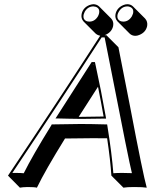

<svg xmlns="http://www.w3.org/2000/svg" viewBox="-20 -824 729 904"><path d="M364.3 -757.8Q370.6 -788.1 401.4 -800.3Q411.1 -803.7 419.9 -804.2Q436 -803.7 446.8 -793.5L503.4 -736.8Q516.6 -722.2 512.7 -701.7Q506.3 -672.4 476.1 -659.7Q473.6 -658.7 472.2 -658.2H481L537.6 -601.6Q554.7 -518.1 593.3 -317.9Q653.3 -2.9 670.9 59.6Q653.8 56.6 611.3 56.6Q578.1 56.6 561 59.6L504.4 2.9Q500 -67.4 484.4 -172.9Q444.8 -173.3 415.5 -173.3Q356.4 -173.3 286.1 -171.9Q192.9 -21.5 153.8 59.6Q141.6 56.6 109.4 56.6Q85.9 57.1 73.7 59.6L17.6 2.9Q264.6 -365.7 451.7 -655.8Q439 -658.2 430.2 -666L373.5 -722.7Q360.4 -737.3 364.3 -757.8ZM523.9 -757.8Q530.3 -787.1 560.1 -799.8Q569.8 -804.2 580.1 -804.2Q596.2 -803.7 606.4 -793.5L663.1 -736.8Q676.3 -722.2 672.9 -701.7Q666.5 -671.4 635.3 -659.2Q626 -655.3 616.7 -655.3Q600.6 -655.8 590.3 -666L533.7 -722.7Q520 -737.3 523.9 -757.8ZM350.6 -273.9Q356.9 -273.9 363.3 -273.9Q406.2 -273.9 467.8 -275.4Q456.1 -342.8 441.4 -415.5Q380.4 -320.3 350.6 -273.9ZM419.4 -519Q418.9 -520.5 418.9 -522H417ZM477.5 -277.3 479.5 -265.6H468.3Q405.8 -264.2 363.3 -264.2Q346.2 -264.2 303.2 -265.1Q272 -265.6 259.3 -266.1H241.2L251 -281.2Q281.7 -330.1 408.7 -527.3L411.6 -531.7H426.8L428.7 -523.9Q457.5 -392.1 477.5 -277.3ZM221.2 -233.4 223.6 -238.3H229.5Q301.8 -239.7 358.9 -240.2Q406.2 -240.2 476.1 -238.3H484.4L485.8 -230Q506.8 -99.1 513.7 -8.3Q528.8 -9.8 555.2 -9.8Q585.4 -9.8 601.1 -8.8Q586.9 -64 502.9 -495.1Q484.9 -586.9 472.7 -647.9H458.5Q274.9 -363.8 38.1 -9.8Q44.9 -9.8 53.2 -9.8Q79.6 -9.8 91.8 -8.3Q132.3 -89.8 221.2 -233.4ZM533.7 -755.9Q528.3 -731.4 549.8 -723.6Q555.2 -722.2 560.1 -722.2Q585.9 -722.2 601.1 -747.6Q604.5 -754.4 606.4 -760.3Q611.8 -784.7 590.3 -792Q585.4 -793.9 580.1 -793.9Q554.2 -793.9 539.1 -768.6Q535.2 -761.7 533.7 -755.9ZM374 -755.9Q368.7 -731.4 389.6 -723.6Q395 -722.2 400.4 -722.2Q426.3 -722.2 441.4 -747.6Q444.8 -754.4 446.3 -760.3Q451.7 -784.7 430.7 -792Q425.3 -793.5 419.9 -793.9Q394 -793.9 378.9 -768.6Q375.5 -761.7 374 -755.9Z"/></svg>

Font: Linux Biolinum Shadow O
Style: Italic
Weight: 400
Italic angle: -12°
Designer: Philipp H. Poll
Foundry: Philipp H. Poll
Version: Version 0.6.2